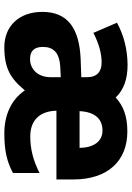

<svg xmlns="http://www.w3.org/2000/svg" viewBox="119 -785 610 888"><g transform="rotate(90 424.0 -341.0)"><path d="M588 -625C518 -625 470 -607 431 -571C396 -608 346 -626 281 -626C210 -626 141 -608 85 -577L132 -468C181 -493 226 -506 269 -506C311 -506 337 -485 337 -439V-412L253 -409C112 -403 35 -350 35 -232C35 -123 102 -56 198 -56C295 -56 343 -84 398 -151C442 -86 515 -56 597 -56C677 -56 728 -68 780 -96V-219C722 -189 668 -176 611 -176C535 -176 494 -221 492 -297H810V-375C810 -536 723 -625 588 -625ZM584 -510C635 -510 663 -468 664 -404H494C498 -479 533 -510 584 -510ZM294 -315 337 -317V-270C337 -211 300 -175 253 -175C218 -175 197 -192 197 -234C197 -283 223 -312 294 -315Z"/></g></svg>

Font: Noto Sans Malayalam UI SemiCondensed ExtraBold
Style: Regular
Weight: 800
Width: 4
Designer: Jelle Bosma - Monotype Design Team
Foundry: Monotype Imaging Inc.
Version: Version 2.104